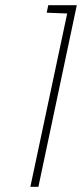

<svg xmlns="http://www.w3.org/2000/svg" viewBox="-20 -720 316 740"><path d="M160 -671 239 -668 97 0H128L276 -700H166Z"/></svg>

Font: Advent Pro ExtraLight
Style: Italic
Weight: 250
Italic angle: -12°
Version: Version 3.000